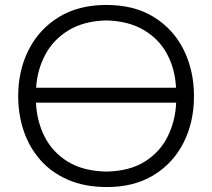

<svg xmlns="http://www.w3.org/2000/svg" viewBox="-20 -746 858 776"><path d="M412.5 10Q323 10 255.8 -19Q188.5 -48 143.5 -99Q98.5 -150 76 -216.5Q53.5 -283 53.5 -357.5Q53.5 -461 95.8 -544.5Q138 -628 217.8 -677Q297.5 -726 409.5 -726Q523.5 -726 602.8 -676.5Q682 -627 723 -543.5Q764 -460 764 -357.5Q764 -252.5 721.8 -169.2Q679.5 -86 600.8 -38Q522 10 412.5 10ZM410 -663.5Q318.5 -661 257 -623.5Q195.5 -586 163 -525Q130.5 -464 126 -391.5H691.5Q687.5 -468.5 654.5 -529Q621.5 -589.5 560.2 -625.2Q499 -661 410 -663.5ZM410 -52.5Q505 -54.5 566.2 -93.5Q627.5 -132.5 658.2 -195.2Q689 -258 692 -331H125.5Q128.5 -257 160 -194.2Q191.5 -131.5 253.5 -93Q315.5 -54.5 410 -52.5Z"/></svg>

Font: Commissioner Flair Light
Style: Regular
Weight: 300
Designer: Kostas Bartsokas
Foundry: Kostas Bartsokas
Version: Version 1.000; ttfautohint (v1.8.3)